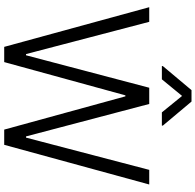

<svg xmlns="http://www.w3.org/2000/svg" viewBox="-29 -924 953 936"><g transform="rotate(90 448.0 -456.5)"><path d="M15.6 -707H86.9L244.1 -106.4H250L408.2 -707H487.3L645.5 -106.4H651.4L808.6 -707H879.9L686.5 0H612.3L450.2 -590.8H445.3L283.2 0H209ZM448.2 -867.2 367.2 -768.6H302.7V-773.4L419.9 -913.1H475.6L592.8 -773.4V-768.6H528.3Z"/></g></svg>

Font: Pretendard Light
Style: Regular
Weight: 300
Designer: Base glyphs from Inter by Rasmus Andersson; Hangeul glyphs from Noto Sans CJK(Source Han Sans) by Jang Soo-young and Kan
Foundry: Kil Hyung-jin
Version: Version 1.309